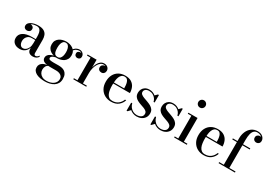

<svg xmlns="http://www.w3.org/2000/svg" viewBox="6 -1794 4290 3089"><g transform="rotate(30 2151.0 -250.0)"><path d="M428.5 10Q402.5 10 381 1.5Q359.5 -7 347 -26.5Q334.5 -46 334.5 -78V-304.5Q334.5 -340.5 328 -373.5Q321.5 -406.5 302 -427.5Q282.5 -448.5 242.5 -448.5Q220.5 -448.5 196.2 -443.5Q172 -438.5 151 -428.2Q130 -418 116.8 -402.2Q103.5 -386.5 103.5 -364.5H80Q80 -391.5 98.8 -407.8Q117.5 -424 140.5 -424Q165 -424 184.8 -409Q204.5 -394 204.5 -366.5Q204.5 -335 184.2 -320.2Q164 -305.5 140.5 -305.5Q114.5 -305.5 96.8 -320.8Q79 -336 79 -364.5Q79 -389.5 94.5 -408.5Q110 -427.5 136.2 -440.8Q162.5 -454 195.2 -461Q228 -468 262 -468Q333 -468 370.5 -444.8Q408 -421.5 422 -384.2Q436 -347 436 -304.5V-60Q436 -43.5 442 -32Q448 -20.5 466.5 -20.5Q479.5 -20.5 495.8 -31Q512 -41.5 521 -59L531 -42.5Q517.5 -19 491.2 -4.5Q465 10 428.5 10ZM186.5 10Q121.5 10 82.8 -23.2Q44 -56.5 44 -113.5Q44 -180.5 101.8 -218.8Q159.5 -257 266 -257H381V-240H275Q232.5 -240 206.8 -221.8Q181 -203.5 169 -176.8Q157 -150 157 -123Q157 -98.5 164.2 -76.5Q171.5 -54.5 187 -40.2Q202.5 -26 227.5 -26Q253 -26 277.5 -43.5Q302 -61 318.2 -95.5Q334.5 -130 334.5 -182.5H346Q346 -125.5 327.2 -82Q308.5 -38.5 273 -14.2Q237.5 10 186.5 10Z M798.5 260Q752.5 260 711.8 252.5Q671 245 639.5 228.8Q608 212.5 590 187.2Q572 162 572 127Q572 93.5 587.5 71Q603 48.5 626.2 35.2Q649.5 22 673.5 16.5Q697.5 11 714.5 11H729Q698.5 26.5 684.5 53Q670.5 79.5 670.5 115Q670.5 147 687 175.2Q703.5 203.5 735.8 221Q768 238.5 816 238.5Q852 238.5 884 229.8Q916 221 940.2 204.5Q964.5 188 978.5 163.2Q992.5 138.5 992.5 107Q992.5 77 976.5 57Q960.5 37 933.8 26.5Q907 16 874.5 16Q864 16 840.2 16Q816.5 16 793 16Q769.5 16 758.5 16Q688 16 646 -4Q604 -24 604 -70.5Q604 -98.5 620 -119Q636 -139.5 663 -153Q690 -166.5 723.5 -173.2Q757 -180 792.5 -180L791.5 -167Q776 -167 756.8 -163.2Q737.5 -159.5 720 -152Q702.5 -144.5 691.2 -133.5Q680 -122.5 680 -109Q680 -84.5 706.5 -79Q733 -73.5 774 -73.5Q791.5 -73.5 806.8 -73.8Q822 -74 836.5 -74.2Q851 -74.5 865 -74.5Q893 -74.5 922.5 -69Q952 -63.5 977 -47.2Q1002 -31 1017.5 0Q1033 31 1033 82Q1033 130 1013.5 163.8Q994 197.5 960.5 218.8Q927 240 885 250Q843 260 798.5 260ZM783 -163Q751 -163 718.5 -171.5Q686 -180 658.2 -198.2Q630.5 -216.5 613.8 -245.8Q597 -275 597 -316.5Q597 -358 613.8 -387.2Q630.5 -416.5 658.2 -434.5Q686 -452.5 718.5 -461Q751 -469.5 783 -469.5Q814.5 -469.5 846.8 -461Q879 -452.5 905.5 -434.5Q932 -416.5 948.2 -387.2Q964.5 -358 964.5 -316.5Q964.5 -275 948.2 -245.8Q932 -216.5 905.5 -198.2Q879 -180 846.8 -171.5Q814.5 -163 783 -163ZM783 -182.5Q810 -182.5 827.5 -200.5Q845 -218.5 853.5 -248.8Q862 -279 862 -316.5Q862 -354.5 853.5 -384.8Q845 -415 827.5 -432.5Q810 -450 783 -450Q755.5 -450 738.2 -432.5Q721 -415 712.2 -384.8Q703.5 -354.5 703.5 -316.5Q703.5 -279 708.5 -248.8Q713.5 -218.5 730.2 -200.5Q747 -182.5 783 -182.5ZM1063 -327.5Q1042.5 -327.5 1025.8 -341.5Q1009 -355.5 1009 -381.5Q1009 -408 1026.2 -419.8Q1043.5 -431.5 1063 -431.5Q1082.5 -431.5 1100.5 -419.8Q1118.5 -408 1118.5 -386H1099.5Q1099.5 -408.5 1082 -427.2Q1064.5 -446 1033 -446Q1014 -446 991.2 -437.2Q968.5 -428.5 948.5 -405.8Q928.5 -383 918.5 -341.5L904.5 -351.5Q914.5 -395 936.8 -419.8Q959 -444.5 984.8 -454.8Q1010.5 -465 1031.5 -465Q1058 -465 1077.8 -453.5Q1097.5 -442 1108.5 -423.8Q1119.5 -405.5 1119.5 -386Q1119.5 -352.5 1101.5 -340Q1083.5 -327.5 1063 -327.5Z M1336.5 -214Q1336.5 -260 1345.8 -305.2Q1355 -350.5 1373.5 -387.5Q1392 -424.5 1420.5 -447Q1449 -469.5 1488 -469.5Q1517 -469.5 1537.8 -457.8Q1558.5 -446 1569.2 -427.2Q1580 -408.5 1580 -387Q1580 -359 1562.2 -339Q1544.5 -319 1515.5 -319Q1486.5 -319 1468.5 -336Q1450.5 -353 1450.5 -378Q1450.5 -408.5 1470.2 -425Q1490 -441.5 1515.5 -441.5Q1533.5 -441.5 1547.8 -434.2Q1562 -427 1570.5 -414.8Q1579 -402.5 1579 -387H1559.5Q1559.5 -404.5 1549.8 -418.8Q1540 -433 1523.2 -441.2Q1506.5 -449.5 1485.5 -449.5Q1455.5 -449.5 1430.2 -429.8Q1405 -410 1386.5 -376.2Q1368 -342.5 1358 -300.5Q1348 -258.5 1348 -214ZM1348 -460V-19.5H1421V0H1180V-19.5H1246.5V-440.5H1180V-460Z M1883.5 10Q1818 10 1765.8 -18.5Q1713.5 -47 1682.8 -100.8Q1652 -154.5 1652 -230Q1652 -305.5 1681 -359.2Q1710 -413 1761 -441.2Q1812 -469.5 1878 -469.5Q1950.5 -469.5 1995 -440.5Q2039.5 -411.5 2059.8 -364.2Q2080 -317 2080 -262.5H1719.5V-282H1962.5Q1962.5 -308.5 1959.8 -337.8Q1957 -367 1948.8 -392.5Q1940.5 -418 1923.8 -434.2Q1907 -450.5 1878 -450.5Q1845 -450.5 1823.8 -432.8Q1802.5 -415 1790.5 -384.5Q1778.5 -354 1774 -315Q1769.5 -276 1769.5 -233Q1769.5 -188.5 1775 -148.5Q1780.5 -108.5 1794.2 -78Q1808 -47.5 1832.2 -29.8Q1856.5 -12 1894 -12Q1960 -12 2003 -46Q2046 -80 2064.5 -132.5H2087Q2067.5 -71 2017.5 -30.5Q1967.5 10 1883.5 10Z M2175 10V-139.5H2195Q2203 -102.5 2225.5 -73.5Q2248 -44.5 2280.5 -27.8Q2313 -11 2350.5 -11Q2379 -11 2403.5 -19.8Q2428 -28.5 2443 -46Q2458 -63.5 2458 -91Q2458 -121 2438.8 -138.5Q2419.5 -156 2388.5 -167.8Q2357.5 -179.5 2323.2 -191Q2289 -202.5 2258.2 -219Q2227.5 -235.5 2208 -263Q2188.5 -290.5 2188.5 -335.5Q2188.5 -369.5 2204 -400Q2219.5 -430.5 2250.8 -449.8Q2282 -469 2329.5 -469Q2363.5 -469 2391.8 -457.8Q2420 -446.5 2441.5 -428.5L2483 -469.5H2500.5V-330H2480.5Q2475 -360 2455.2 -387Q2435.5 -414 2403.8 -431.2Q2372 -448.5 2330.5 -448.5Q2307 -448.5 2287.8 -440.5Q2268.5 -432.5 2256.8 -417.5Q2245 -402.5 2245 -382Q2245 -355.5 2265.5 -338.8Q2286 -322 2318 -310Q2350 -298 2385.8 -285.5Q2421.5 -273 2453.8 -255.5Q2486 -238 2506.2 -210.5Q2526.5 -183 2526.5 -140.5Q2526.5 -94 2503.8 -60Q2481 -26 2443 -8Q2405 10 2358.5 10Q2323 10 2291.5 -2Q2260 -14 2235.5 -35.5L2192 10Z M2617.5 10V-139.5H2637.5Q2645.5 -102.5 2668 -73.5Q2690.5 -44.5 2723 -27.8Q2755.5 -11 2793 -11Q2821.5 -11 2846 -19.8Q2870.5 -28.5 2885.5 -46Q2900.5 -63.5 2900.5 -91Q2900.5 -121 2881.2 -138.5Q2862 -156 2831 -167.8Q2800 -179.5 2765.8 -191Q2731.5 -202.5 2700.8 -219Q2670 -235.5 2650.5 -263Q2631 -290.5 2631 -335.5Q2631 -369.5 2646.5 -400Q2662 -430.5 2693.2 -449.8Q2724.5 -469 2772 -469Q2806 -469 2834.2 -457.8Q2862.5 -446.5 2884 -428.5L2925.5 -469.5H2943V-330H2923Q2917.5 -360 2897.8 -387Q2878 -414 2846.2 -431.2Q2814.5 -448.5 2773 -448.5Q2749.5 -448.5 2730.2 -440.5Q2711 -432.5 2699.2 -417.5Q2687.5 -402.5 2687.5 -382Q2687.5 -355.5 2708 -338.8Q2728.5 -322 2760.5 -310Q2792.5 -298 2828.2 -285.5Q2864 -273 2896.2 -255.5Q2928.5 -238 2948.8 -210.5Q2969 -183 2969 -140.5Q2969 -94 2946.2 -60Q2923.5 -26 2885.5 -8Q2847.5 10 2801 10Q2765.5 10 2734 -2Q2702.5 -14 2678 -35.5L2634.5 10Z M3171.5 -623.5Q3143 -623.5 3123.8 -643.2Q3104.5 -663 3104.5 -691Q3104.5 -718.5 3123.8 -738.2Q3143 -758 3171.5 -758Q3199 -758 3218.8 -738.2Q3238.5 -718.5 3238.5 -691Q3238.5 -663 3219 -643.2Q3199.5 -623.5 3171.5 -623.5ZM3223 -460V-19.5H3289V0H3053V-19.5H3119V-440.5H3053V-460Z M3604 10Q3538.5 10 3486.2 -18.5Q3434 -47 3403.2 -100.8Q3372.5 -154.5 3372.5 -230Q3372.5 -305.5 3401.5 -359.2Q3430.5 -413 3481.5 -441.2Q3532.5 -469.5 3598.5 -469.5Q3671 -469.5 3715.5 -440.5Q3760 -411.5 3780.2 -364.2Q3800.5 -317 3800.5 -262.5H3440V-282H3683Q3683 -308.5 3680.2 -337.8Q3677.5 -367 3669.2 -392.5Q3661 -418 3644.2 -434.2Q3627.5 -450.5 3598.5 -450.5Q3565.5 -450.5 3544.2 -432.8Q3523 -415 3511 -384.5Q3499 -354 3494.5 -315Q3490 -276 3490 -233Q3490 -188.5 3495.5 -148.5Q3501 -108.5 3514.8 -78Q3528.5 -47.5 3552.8 -29.8Q3577 -12 3614.5 -12Q3680.5 -12 3723.5 -46Q3766.5 -80 3785 -132.5H3807.5Q3788 -71 3738 -30.5Q3688 10 3604 10Z M3965 0V-511.5Q3965 -578.5 3989.2 -635Q4013.5 -691.5 4060.2 -725.8Q4107 -760 4174.5 -760Q4216 -760 4244.2 -744.2Q4272.5 -728.5 4287 -704.8Q4301.5 -681 4301.5 -657Q4301.5 -623.5 4282.2 -606.2Q4263 -589 4238 -589Q4224 -589 4209.8 -595Q4195.5 -601 4185.8 -614.2Q4176 -627.5 4176 -649.5Q4176 -678.5 4195.8 -694.5Q4215.5 -710.5 4237 -710.5Q4252.5 -710.5 4267 -704Q4281.5 -697.5 4291 -685.5Q4300.5 -673.5 4300.5 -657H4281.5Q4281.5 -678.5 4268.2 -697.5Q4255 -716.5 4231.2 -728.5Q4207.5 -740.5 4176.5 -740.5Q4136.5 -740.5 4112.5 -716.8Q4088.5 -693 4078 -648.2Q4067.5 -603.5 4067.5 -540V0ZM3879 0V-19.5H4183V0ZM3879 -440.5V-460H4203V-440.5Z"/></g></svg>

Font: Bodoni Moda 11pt Medium
Style: Regular
Weight: 500
Designer: Owen Earl
Foundry: indestructible type
Version: Version 2.004